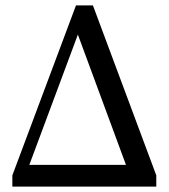

<svg xmlns="http://www.w3.org/2000/svg" viewBox="-20 -695 631 715"><path d="M26 0V-42L263 -675H326L562 -42V0H479L259 -596H281L277 -585L59 0ZM49 0V-81H523V0Z"/></svg>

Font: Source Serif 4 Variable
Style: Regular
Weight: 400
Designer: Frank Grießhammer
Foundry: Adobe
Version: Version 4.005;hotconv 1.1.0;makeotfexe 2.6.0